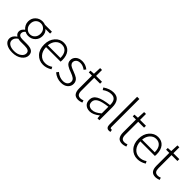

<svg xmlns="http://www.w3.org/2000/svg" viewBox="166 -2034 3526 3526"><g transform="rotate(45 1929.0 -270.5)"><path d="M275 254Q175 254 115 214.5Q55 175 55 108Q55 35 135 -19V-24Q87 -52 87 -110Q87 -165 146 -209V-213Q118 -236 98 -274.5Q78 -313 78 -358Q78 -440 133.5 -493.5Q189 -547 269 -547Q306 -547 340 -533H522V-485H402Q457 -437 457 -357Q457 -275 403 -222Q349 -169 269 -169Q221 -169 183 -191Q141 -158 141 -117Q141 -50 241 -50H353Q444 -50 487.5 -20Q531 10 531 73Q531 146 459.5 200Q388 254 275 254ZM269 -213Q323 -213 362 -253.5Q401 -294 401 -358Q401 -422 363 -461Q325 -500 269 -500Q213 -500 174.5 -461Q136 -422 136 -358Q136 -294 175 -253.5Q214 -213 269 -213ZM282 210Q365 210 419 171Q473 132 473 81Q473 39 443 21Q413 3 352 3H243Q216 3 176 -6Q110 40 110 101Q110 150 155.5 180Q201 210 282 210Z M834 13Q728 13 657 -62.5Q586 -138 586 -266Q586 -391 655.5 -469Q725 -547 820 -547Q917 -547 971.5 -481.5Q1026 -416 1026 -299Q1026 -276 1023 -257H645Q647 -159 700.5 -97.5Q754 -36 840 -36Q916 -36 982 -82L1004 -39Q921 13 834 13ZM645 -303H973Q973 -398 932.5 -447.5Q892 -497 821 -497Q753 -497 703 -444.5Q653 -392 645 -303Z M1299 13Q1191 13 1103 -60L1134 -102Q1213 -35 1302 -35Q1360 -35 1392 -63.5Q1424 -92 1424 -136Q1424 -178 1389.5 -203.5Q1355 -229 1295 -250Q1256 -264 1234 -273.5Q1212 -283 1183.5 -301.5Q1155 -320 1141.5 -345Q1128 -370 1128 -403Q1128 -464 1175 -505.5Q1222 -547 1303 -547Q1387 -547 1458 -490L1428 -450Q1364 -498 1301 -498Q1245 -498 1215.5 -471.5Q1186 -445 1186 -406Q1186 -389 1194 -374.5Q1202 -360 1211 -351Q1220 -342 1240.5 -331.5Q1261 -321 1272.5 -316.5Q1284 -312 1310 -302Q1399 -268 1429 -246Q1482 -206 1482 -139Q1482 -75 1433 -31Q1384 13 1299 13Z M1748 13Q1673 13 1642 -29.5Q1611 -72 1611 -152V-484H1528V-528L1613 -533L1620 -687H1669V-533H1822V-484H1669V-148Q1669 -93 1688.5 -65Q1708 -37 1758 -37Q1787 -37 1823 -52L1837 -7Q1781 13 1748 13Z M2044 13Q1976 13 1932.5 -25Q1889 -63 1889 -134Q1889 -221 1969.5 -267.5Q2050 -314 2229 -335Q2233 -496 2107 -496Q2020 -496 1939 -435L1913 -477Q2016 -547 2115 -547Q2205 -547 2246 -490.5Q2287 -434 2287 -338V0H2238L2232 -68H2230Q2131 13 2044 13ZM2056 -36Q2134 -36 2229 -119V-292Q2076 -274 2011.5 -237Q1947 -200 1947 -137Q1947 -85 1977.5 -60.5Q2008 -36 2056 -36Z M2544 13Q2473 13 2473 -79V-795H2531V-73Q2531 -37 2555 -37Q2563 -37 2574 -39L2583 7Q2563 13 2544 13Z M2890 13Q2815 13 2784 -29.5Q2753 -72 2753 -152V-484H2670V-528L2755 -533L2762 -687H2811V-533H2964V-484H2811V-148Q2811 -93 2830.5 -65Q2850 -37 2900 -37Q2929 -37 2965 -52L2979 -7Q2923 13 2890 13Z M3283 13Q3177 13 3106 -62.5Q3035 -138 3035 -266Q3035 -391 3104.5 -469Q3174 -547 3269 -547Q3366 -547 3420.5 -481.5Q3475 -416 3475 -299Q3475 -276 3472 -257H3094Q3096 -159 3149.5 -97.5Q3203 -36 3289 -36Q3365 -36 3431 -82L3453 -39Q3370 13 3283 13ZM3094 -303H3422Q3422 -398 3381.5 -447.5Q3341 -497 3270 -497Q3202 -497 3152 -444.5Q3102 -392 3094 -303Z M3756 13Q3681 13 3650 -29.5Q3619 -72 3619 -152V-484H3536V-528L3621 -533L3628 -687H3677V-533H3830V-484H3677V-148Q3677 -93 3696.5 -65Q3716 -37 3766 -37Q3795 -37 3831 -52L3845 -7Q3789 13 3756 13Z"/></g></svg>

Font: Noto Sans Korean Light
Style: Regular
Weight: 300
Designer: Ryoko NISHIZUKA  (kana & ideographs); Paul D. Hunt (Latin, Greek & Cyrillic); Wenlong ZHANG  (bopomofo); Sandoll Communi
Foundry: Adobe Systems Incorporated
Version: Version 1.000;PS 1;hotconv 1.0.78;makeotf.lib2.5.61930